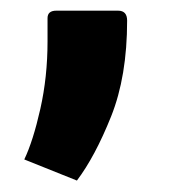

<svg xmlns="http://www.w3.org/2000/svg" viewBox="-20 -188 311 351"><path d="M24.4 103.5Q40.5 69.8 53.7 11.2Q66.9 -47.4 66.9 -112.3V-154.8Q66.9 -168.5 83 -168.5H195.8Q212.4 -168.5 212.4 -150.4Q212.4 -48.3 183.1 24.9Q153.8 98.1 120.6 142.1Z"/></svg>

Font: ADLaM Display
Style: Regular
Weight: 400
Designer: Mark Jamra, Neil Patel, Concept: Andrew Footit
Foundry: Microsoft
Version: Version 2.000; ttfautohint (v1.8.4.7-5d5b);gftools[0.9.28]